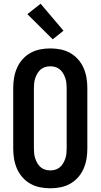

<svg xmlns="http://www.w3.org/2000/svg" viewBox="-20 -1003 540 1031"><path d="M250 8Q222 8 194.5 2.5Q167 -3 143 -16.5Q119 -30 100.5 -51Q82 -72 71 -97.5Q60 -123 55.5 -150Q51 -177 51 -205V-530Q51 -558 55.5 -585Q60 -612 71 -637.5Q82 -663 100.5 -684Q119 -705 143 -718.5Q167 -732 194.5 -737.5Q222 -743 250 -743Q278 -743 305.5 -737.5Q333 -732 357 -718.5Q381 -705 399.5 -684Q418 -663 429 -637.5Q440 -612 444.5 -585Q449 -558 449 -530V-205Q449 -177 444.5 -150Q440 -123 429 -97.5Q418 -72 399.5 -51Q381 -30 357 -16.5Q333 -3 305.5 2.5Q278 8 250 8ZM250 -88Q264 -88 277.5 -92Q291 -96 301.5 -105Q312 -114 319 -126Q326 -138 330.5 -151Q335 -164 336.5 -177.5Q338 -191 338 -205V-530Q338 -544 336.5 -557.5Q335 -571 330.5 -584Q326 -597 319 -609Q312 -621 301.5 -630Q291 -639 277.5 -643Q264 -647 250 -647Q236 -647 222.5 -643Q209 -639 198.5 -630Q188 -621 181 -609Q174 -597 169.5 -584Q165 -571 163.5 -557.5Q162 -544 162 -530V-205Q162 -191 163.5 -177.5Q165 -164 169.5 -151Q174 -138 181 -126Q188 -114 198.5 -105Q209 -96 222.5 -92Q236 -88 250 -88ZM263 -792 127 -927 198 -983 321 -838Z"/></svg>

Font: Iosevka Curly
Style: Bold
Weight: 700
Monospace: yes
Designer: Belleve Invis
Foundry: Belleve Invis
Version: Version 22.1.2; ttfautohint (v1.8.4)